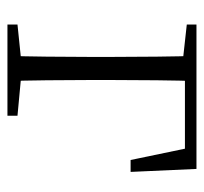

<svg xmlns="http://www.w3.org/2000/svg" viewBox="-36 -512 548 516"><g transform="rotate(90 238.0 -254.0)"><path d="M130 0H198C196 -48 195 -158 195 -226V-275C195 -349 196 -460 198 -508H130C132 -460 133 -349 133 -275V-226C133 -158 132 -48 130 0ZM163 -477H405L374 -504L410 -331H442L434 -508H163ZM46 0H291V-27L173 -38H153L46 -27ZM46 -482 155 -470H163V-508H46Z"/></g></svg>

Font: Source Han Serif CN VF
Style: Regular
Weight: 250
Designer: Ryoko NISHIZUKA 西塚涼子 (kana & ideographs); Frank Grießhammer (Latin, Greek & Cyrillic); Wenlong ZHANG 张文龙 (bopomofo); San
Foundry: Adobe
Version: Version 2.002;hotconv 1.1.0;makeotfexe 2.6.0